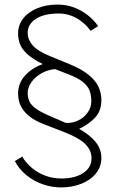

<svg xmlns="http://www.w3.org/2000/svg" viewBox="-20 -753 508 839"><path d="M45 -49 77 -69Q93.5 -40.5 119.8 -18.8Q146 3 179 15Q212 27 249 27Q307 27 343.5 3.2Q380 -20.5 380 -62Q380 -94.5 354.5 -121.5Q329 -148.5 265 -174L170 -211Q131 -226 106.2 -246.5Q81.5 -267 70.2 -291.2Q59 -315.5 59 -344Q59 -388.5 88.8 -422Q118.5 -455.5 167 -473Q123.5 -494.5 99.8 -516.2Q76 -538 67.5 -559.8Q59 -581.5 59 -607Q59 -643 80.8 -671.5Q102.5 -700 142 -716.5Q181.5 -733 232 -733Q270 -733 303.8 -720.2Q337.5 -707.5 364 -686.2Q390.5 -665 409 -639L376 -618L374.5 -620.5Q357.5 -642.5 336.5 -659Q315.5 -675.5 290.2 -684.8Q265 -694 237 -694Q173.5 -694 137.2 -671Q101 -648 101 -609Q101 -580 122.5 -555Q144 -530 200 -507L288 -471Q336 -451 366 -427Q396 -403 409.5 -375.5Q423 -348 423 -316Q423 -269 396.5 -240Q370 -211 326 -190Q373.5 -163 398.2 -132.2Q423 -101.5 423 -62Q423 -26 400.5 3.2Q378 32.5 337.5 49.2Q297 66 246 66Q205.5 66 166 52Q126.5 38 94.8 12Q63 -14 45 -49ZM379 -310Q379 -337 371.5 -356.8Q364 -376.5 343.8 -393.5Q323.5 -410.5 285 -426L221 -451Q190 -448.5 162.2 -433.2Q134.5 -418 117.8 -394.8Q101 -371.5 101 -347Q101 -325 109 -308.8Q117 -292.5 138 -277.5Q159 -262.5 198 -246L267 -216Q295.5 -214 321.5 -226.5Q347.5 -239 363.2 -261.5Q379 -284 379 -310Z"/></svg>

Font: Public Sans VF
Style: Regular
Weight: 400
Designer: Pablo Impallari, Rodrigo Fuenzalida (Modified by Dan O. Williams and USWDS)
Version: Version 1.003